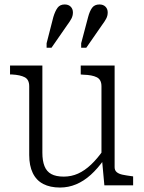

<svg xmlns="http://www.w3.org/2000/svg" viewBox="-20 -831 647 861"><path d="M170 -537V-146Q170 -110 179.5 -86Q189 -62 210 -50.5Q231 -39 266 -39Q300 -39 330 -52.5Q360 -66 388.5 -93Q417 -120 444 -159L447 -116Q418 -75 387 -47Q356 -19 321.5 -4.5Q287 10 249 10Q205 10 174 -6Q143 -22 127 -55Q111 -88 111 -136V-444Q111 -474 91 -484.5Q71 -495 34 -497H25V-537ZM494 -537V-81Q494 -67 503.5 -59Q513 -51 530 -47.5Q547 -44 570 -41L577 -40V0H448L437 -120L435 -125V-444Q435 -474 414 -484.5Q393 -495 354 -496L342 -497V-537ZM219 -754Q227 -781 238 -796Q249 -811 270 -811Q287 -811 297 -801Q307 -791 307 -775Q307 -760 300 -747Q293 -734 281 -718L211 -617H189V-637ZM375 -754Q382 -781 393 -796Q404 -811 426 -811Q443 -811 453 -801Q463 -791 463 -775Q463 -760 456 -747Q449 -734 437 -718L367 -617H344V-637Z"/></svg>

Font: Roboto Serif SemiCondensed ExtraLight
Style: Regular
Weight: 250
Width: 4
Designer: Greg Gazdowicz
Foundry: Commercial Type
Version: Version 1.007